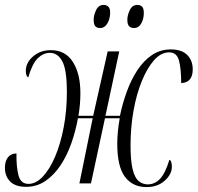

<svg xmlns="http://www.w3.org/2000/svg" viewBox="-31 -746 804 781"><path d="M75 14Q32 14 10.5 -7.5Q-11 -29 -11 -64Q-11 -89 0.5 -105Q12 -121 36 -122Q35 -69 44 -33.5Q53 2 85 2Q115 2 143 -27.5Q171 -57 193 -108.5Q215 -160 228 -227.5Q241 -295 241 -372Q241 -462 222.5 -496.5Q204 -531 172 -531Q145 -531 122.5 -509Q100 -487 84 -431Q74 -436 74 -458Q74 -491 103.5 -516.5Q133 -542 176 -542Q235 -542 265.5 -494Q296 -446 296 -367Q296 -321 288 -275H348L407 -537H454L398 -275H457Q467 -324 484.5 -372.5Q502 -421 527.5 -460Q553 -499 587 -522Q621 -545 664 -545Q708 -545 730.5 -522.5Q753 -500 753 -464Q753 -410 706 -408Q706 -467 697 -500Q688 -533 657 -533Q624 -533 596 -501.5Q568 -470 546 -416.5Q524 -363 512 -295Q500 -227 500 -154Q500 -92 508.5 -57.5Q517 -23 533 -9.5Q549 4 570 4Q598 4 619.5 -18Q641 -40 658 -96Q668 -93 668 -67Q668 -37 639 -11Q610 15 565 15Q509 15 477.5 -26.5Q446 -68 446 -161Q446 -209 456 -265H396L339 0H292L346 -265H286Q277 -214 259.5 -164Q242 -114 215.5 -74Q189 -34 154 -10Q119 14 75 14ZM514 -632Q502 -632 494.5 -639Q487 -646 487 -666Q487 -684 497 -705Q507 -726 528 -726Q540 -726 547 -719Q554 -712 554 -693Q554 -669 543.5 -650.5Q533 -632 514 -632ZM376 -632Q364 -632 357 -639Q350 -646 350 -666Q350 -684 360 -705Q370 -726 390 -726Q402 -726 409.5 -719Q417 -712 417 -695Q417 -670 406 -651Q395 -632 376 -632Z"/></svg>

Font: Noto Serif Display ExtraCondensed Light
Style: Italic
Weight: 300
Width: 2
Italic angle: -12°
Designer: Monotype Design Team
Foundry: Monotype Imaging Inc.
Version: Version 2.009